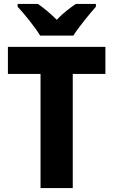

<svg xmlns="http://www.w3.org/2000/svg" viewBox="-20 -951 573 971"><path d="M183 -771H351C378 -814 433 -881 465 -917V-931H363C333 -910 299 -885 267 -851C234 -884 202 -910 172 -931H69V-917C103 -881 158 -813 183 -771ZM348 0V-577H513V-714H20V-577H185V0Z"/></svg>

Font: Noto Sans Sinhala UI SemiCondensed ExtraBold
Style: Regular
Weight: 800
Width: 4
Designer: Jelle Bosma - Monotype Design Team
Foundry: Monotype Imaging Inc.
Version: Version 2.006